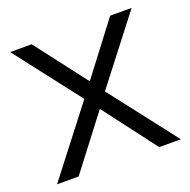

<svg xmlns="http://www.w3.org/2000/svg" viewBox="-102 -639 731 739"><g transform="rotate(-20 263.5 -270.0)"><path d="M98.5 0 264 -216.5 428.5 0H517L305.5 -273L512 -540H424L264 -329.5L102.5 -540H14.5L221 -273L10 0Z"/></g></svg>

Font: Vela Sans
Style: Regular
Weight: 400
Designer: Principal design: Mikhail Sharanda - project Manrope.
Design modification: Ravid Balaliev
Foundry: Mikhail Sharanda
Version: Version 1.001